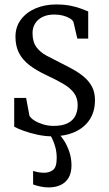

<svg xmlns="http://www.w3.org/2000/svg" viewBox="-20 -584 476 838"><path d="M206.5 11Q176.5 11 144 4Q111.5 -3 84.2 -12.8Q57 -22.5 42 -31V-156.5H94L108.5 -78.5Q114.5 -68 130.2 -58Q146 -48 168.2 -41.2Q190.5 -34.5 213.5 -34.5Q251.5 -34.5 274.8 -46Q298 -57.5 308.5 -78Q319 -98.5 319 -125.5Q319 -156 303.2 -177.8Q287.5 -199.5 257.5 -217.2Q227.5 -235 183.5 -255.5Q138.5 -276.5 108.2 -299.8Q78 -323 62.8 -353Q47.5 -383 47.5 -423.5Q47.5 -467.5 71.8 -499.2Q96 -531 136.2 -547.8Q176.5 -564.5 224 -564.5Q261 -564.5 289 -558.8Q317 -553 336 -545.5Q355 -538 365 -534V-415.5H317.5L300.5 -488.5Q296.5 -497 284.2 -504.2Q272 -511.5 254.8 -516Q237.5 -520.5 218.5 -520.5Q189 -521 167.2 -510.8Q145.5 -500.5 133.8 -482.2Q122 -464 122 -440Q122 -401 139 -378.2Q156 -355.5 183 -341.2Q210 -327 239.5 -312Q269 -297.5 296.8 -282.2Q324.5 -267 346.5 -248.5Q368.5 -230 381.5 -205.5Q394.5 -181 394.5 -147Q394.5 -97 371.2 -61.8Q348 -26.5 305.8 -7.8Q263.5 11 206.5 11ZM192.5 234Q174 234 155.8 230Q137.5 226 124.5 221V162Q135 165.5 148 167.8Q161 170 173 170Q195 170 211.2 158Q227.5 146 227.5 105Q227.5 81 222 60.2Q216.5 39.5 209 23.8Q201.5 8 196 0L218.5 -6L236 0Q246.5 9.5 259.8 30Q273 50.5 282.5 78.5Q292 106.5 292 137.5Q292 171 279 192.5Q266 214 243.5 224Q221 234 192.5 234Z"/></svg>

Font: Merriweather 24pt SemiCondensed Light
Style: Regular
Weight: 300
Width: 4
Designer: Eben Sorkin
Foundry: Eben Sorkin
Version: Version 2.100